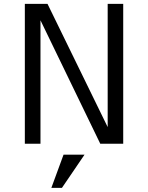

<svg xmlns="http://www.w3.org/2000/svg" viewBox="-20 -726 749 970"><path d="M602.5 0H486.5L184.5 -623.5V0H105.5V-706.5H220L524 -84V-706.5H602.5ZM293 223H239.5L301 55.5H407Z"/></svg>

Font: Acari Sans
Style: Regular
Weight: 400
Designer: Alfredo Marco Pradil and Stefan Peev (font) & Cristiano Sobral (main changes)
Foundry: Alfredo Marco Pradil and Stefan Peev (font) & Cristiano Sobral (main changes)
Version: Version 1.063; ttfautohint (v1.8.3)